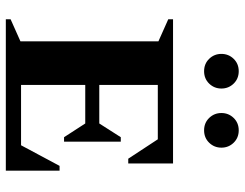

<svg xmlns="http://www.w3.org/2000/svg" viewBox="-108 -712 820 643"><g transform="rotate(90 301.5 -390.0)"><path d="M44 0V-16L118 -49V-511L44 -544V-560H527V-410H511L446 -509H264V-313H393L439 -385H454V-195H439L393 -266H264V-51H466L535 -180H551V0ZM218 -664Q193 -664 176.5 -681Q160 -698 160 -722Q160 -746 176.5 -763Q193 -780 218 -780Q243 -780 259.5 -763Q276 -746 276 -722Q276 -698 259.5 -681Q243 -664 218 -664ZM416 -664Q391 -664 374.5 -681Q358 -698 358 -722Q358 -746 374.5 -763Q391 -780 416 -780Q441 -780 457.5 -763Q474 -746 474 -722Q474 -698 457.5 -681Q441 -664 416 -664Z"/></g></svg>

Font: Spectral SC
Style: Bold
Weight: 700
Designer: Jean-Baptiste Levee
Foundry: Production Type
Version: Version 2.001